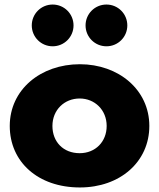

<svg xmlns="http://www.w3.org/2000/svg" viewBox="-20 -811 701 846"><path d="M212 -791C161 -791 120 -750 120 -699C120 -648 161 -607 212 -607C263 -607 304 -648 304 -699C304 -750 263 -791 212 -791ZM449 -791C398 -791 357 -750 357 -699C357 -648 398 -607 449 -607C500 -607 541 -648 541 -699C541 -750 500 -791 449 -791ZM23 -256C23 -416 159 -528 332 -528C502 -528 638 -416 638 -256C638 -98 509 15 332 15C147 15 23 -98 23 -256ZM211 -256C211 -186 259 -136 331 -136C400 -136 450 -186 450 -256C450 -327 397 -377 331 -377C264 -377 211 -327 211 -256Z"/></svg>

Font: Hussar Techniczny
Style: Bold 
Weight: 700
Foundry: Cannot Into Space Fonts
Version: Version 0.77